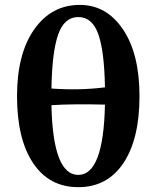

<svg xmlns="http://www.w3.org/2000/svg" viewBox="-20 -753 642 787"><path d="M307.1 -732.9Q416.5 -732.9 484.1 -632.6Q551.8 -532.2 551.8 -358.9Q551.8 -183.1 485.8 -84.5Q419.9 14.2 300.8 14.2Q181.6 14.2 115.7 -84.5Q49.8 -183.1 49.8 -358.9Q49.8 -532.7 120.4 -632.8Q190.9 -732.9 307.1 -732.9ZM190.9 -321.8Q196.8 -36.1 300.8 -36.1Q404.3 -36.1 410.2 -324.2Q277.3 -327.6 190.9 -321.8ZM190.9 -390.1Q306.6 -381.8 410.2 -395Q407.7 -543.5 382.8 -613.3Q357.9 -683.1 300.8 -683.1Q243.7 -683.1 218.5 -611.8Q193.4 -540.5 190.9 -390.1Z"/></svg>

Font: Arima
Style: Bold
Weight: 700
Designer: Joana Correia and Natanael Gama
Foundry: NDISCOVER
Version: Version 1.100;Glyphs 3.1.2 (3151)